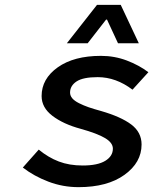

<svg xmlns="http://www.w3.org/2000/svg" viewBox="-20 -751 640 784"><path d="M252.9 -574.2 376 -731H473.1L546.9 -574.2H461.9L417 -670.9H413.1L337.9 -574.2ZM300.8 13.2Q236.3 13.2 177.5 -9.3Q118.7 -31.7 73.2 -66.9L138.2 -140.1Q177.2 -107.9 220 -91.6Q262.7 -75.2 317.9 -75.2Q378.4 -75.2 409.7 -94.2Q440.9 -113.3 440.9 -144Q440.9 -168 409.2 -187Q377.4 -206.1 309.1 -225.1Q238.8 -244.1 194.3 -277.8Q149.9 -311.5 149.9 -358.9Q149.9 -429.2 215.8 -476.1Q281.7 -522.9 392.1 -522.9Q447.8 -522.9 497.8 -503.9Q547.9 -484.9 585.9 -456.1L521 -384.8Q453.6 -436 378.9 -436Q319.3 -436 292.7 -418.5Q266.1 -400.9 266.1 -373Q266.1 -360.4 275.1 -349.6Q284.2 -338.9 302.7 -329.6Q321.3 -320.3 341.6 -313.2Q361.8 -306.2 392.1 -297.9Q473.6 -274.4 515.9 -242.7Q558.1 -210.9 558.1 -161.1Q558.1 -87.4 488.3 -37.1Q418.5 13.2 300.8 13.2Z"/></svg>

Font: Office Code Pro Medium Italic
Style: Regular
Weight: 500
Italic angle: -9°
Designer: Nathan Rutzky & Paul D. Hunt
Foundry: Adobe Systems Incorporated
Version: Version 1.004;PS 001.004;hotconv 1.0.70;makeotf.lib2.5.58329